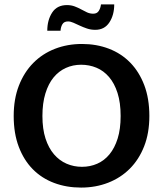

<svg xmlns="http://www.w3.org/2000/svg" viewBox="-20 -839 738 869"><path d="M351 -640Q417 -640 473 -618.5Q529 -597 569.5 -555.5Q610 -514 633 -453.5Q656 -393 656 -314Q656 -237 632.5 -177Q609 -117 567.5 -75.5Q526 -34 469.5 -12Q413 10 347 10Q281 10 225 -11Q169 -32 128.5 -73Q88 -114 65 -174.5Q42 -235 42 -314Q42 -391 65.5 -451.5Q89 -512 130.5 -554Q172 -596 228.5 -618Q285 -640 351 -640ZM172 -314Q172 -255 186 -212Q200 -169 224.5 -140.5Q249 -112 281.5 -98Q314 -84 351 -84Q388 -84 420 -98Q452 -112 475.5 -140.5Q499 -169 512.5 -212Q526 -255 526 -314Q526 -374 512 -418Q498 -462 473.5 -490.5Q449 -519 416.5 -532.5Q384 -546 347 -546Q310 -546 278 -531.5Q246 -517 222.5 -488.5Q199 -460 185.5 -416Q172 -372 172 -314ZM194 -700Q194 -748 216 -782Q238 -816 283 -816Q302 -816 318 -810Q334 -804 347.5 -796.5Q361 -789 374 -783Q387 -777 402 -777Q419 -777 427 -789.5Q435 -802 437 -819H497Q497 -771 475 -737.5Q453 -704 411 -704Q391 -704 373.5 -710Q356 -716 341 -723Q326 -730 312.5 -736Q299 -742 288 -742Q270 -742 262.5 -729.5Q255 -717 254 -700Z"/></svg>

Font: Mukta Malar SemiBold
Style: Regular
Weight: 600
Designer: Aadarsh Rajan, Girish Dalvi, Yashodeep Gholap
Foundry: Ek Type
Version: Version 2.538;PS 1.000;hotconv 16.6.51;makeotf.lib2.5.65220;